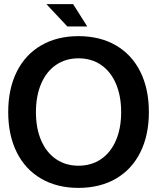

<svg xmlns="http://www.w3.org/2000/svg" viewBox="-20 -902 765 935"><path d="M20 -356Q20 -469 61.5 -552.5Q103 -636 180.5 -681Q258 -726 362 -726Q467 -726 544.5 -681Q622 -636 663.5 -552.5Q705 -469 705 -356Q705 -244 663.5 -160.5Q622 -77 544.5 -32Q467 13 362 13Q258 13 180.5 -32Q103 -77 61.5 -160.5Q20 -244 20 -356ZM362 -95Q425 -95 472 -127Q519 -159 544.5 -218Q570 -277 570 -356Q570 -435 544.5 -494.5Q519 -554 472 -586Q425 -618 362 -618Q300 -618 253 -586Q206 -554 180.5 -494.5Q155 -435 155 -356Q155 -277 180.5 -218Q206 -159 253 -127Q300 -95 362 -95ZM308 -773 206 -882H336L405 -773Z"/></svg>

Font: Non Bureau Medium
Style: Regular
Weight: 500
Designer: Jona Saucedo
Foundry: Non Foundry
Version: Version 1.000; ttfautohint (v1.8.4)